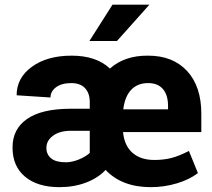

<svg xmlns="http://www.w3.org/2000/svg" viewBox="-20 -770 884 800"><path d="M32.2 0ZM608.4 9.8Q487.8 9.8 419.9 -62Q388.7 -28.3 338.6 -9.3Q288.6 9.8 227.5 9.8Q136.7 9.8 84.5 -33.7Q32.2 -77.1 32.2 -155.8Q32.2 -232.4 92.8 -274.4Q153.3 -316.4 272 -316.9H354V-344.7Q354 -381.8 334.2 -402.8Q314.5 -423.8 276.9 -423.8Q236.8 -423.8 213.6 -406.5Q190.4 -389.2 190.4 -363.8L49.3 -373Q49.3 -445.8 113 -491.9Q176.8 -538.1 278.3 -538.1Q381.3 -538.1 438 -484.4Q499.5 -539.1 597.2 -538.1Q700.7 -538.1 759.8 -473.9Q818.8 -409.7 818.8 -296.4V-219.7H492.7Q498 -163.1 532 -133.3Q565.9 -103.5 623 -103.5Q660.6 -103.5 692.6 -111.3Q724.6 -119.1 767.1 -141.1L804.7 -48.8Q769 -21.5 716.6 -5.9Q664.1 9.8 608.4 9.8ZM254.4 -93.8Q278.3 -93.8 306.6 -104.7Q335 -115.7 354 -132.8V-225.1H273.9Q227.5 -224.6 200.4 -204.1Q173.3 -183.6 173.3 -153.8Q173.3 -126.5 193.1 -110.1Q212.9 -93.8 254.4 -93.8ZM597.2 -423.8Q553.2 -423.8 526.6 -395.8Q500 -367.7 493.7 -314.5H680.2V-328.1Q680.2 -374 658.9 -398.9Q637.7 -423.8 597.2 -423.8ZM448.7 -750.5H602.5L467.3 -599.1H352.5Z"/></svg>

Font: Roboto
Style: Bold
Weight: 700
Designer: Google
Version: Version 2.134; 2016; ttfautohint (v1.6)